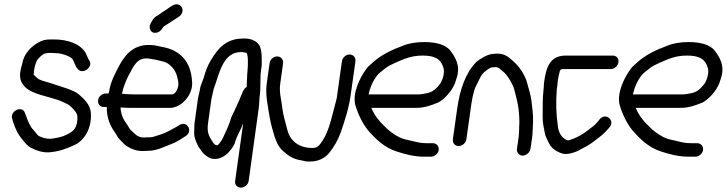

<svg xmlns="http://www.w3.org/2000/svg" viewBox="-20 -707 3335 881"><path d="M136 -382C138 -398 145 -423 151 -432C157 -440 178 -462 188 -462C194 -462 198 -464 202 -464H219C224 -464 231 -463 237 -463C264 -463 297 -450 311 -438C320 -427 323 -406 337 -390C361 -362 412 -402 388 -432C383 -439 378 -455 373 -464C349 -505 293 -526 228 -526H211C188 -526 173 -522 154 -511C123 -493 89 -461 82 -414C80 -407 76 -395 74 -383C73 -377 72 -370 72 -363C71 -320 104 -296 132 -284C175 -265 238 -256 275 -236C287 -230 292 -229 299 -223C312 -212 326 -198 333 -183C335 -178 335 -171 335 -157C332 -111 309 -99 272 -83C256 -77 231 -72 210 -70C190 -70 173 -76 158 -83C151 -87 142 -102 134 -110C117 -127 109 -150 99 -177L95 -187C85 -226 24 -199 36 -162L39 -151C49 -118 63 -89 84 -65C94 -53 105 -37 124 -28C142 -18 174 -6 206 -8C249 -12 282 -23 316 -39C368 -60 401 -119 397 -186C396 -226 365 -253 344 -272C328 -286 310 -292 290 -300C268 -308 227 -320 204 -328C185 -334 165 -338 153 -347L140 -359C134 -365 134 -362 135 -370C136 -374 136 -379 136 -382Z M705 -559C719 -565 725 -577 729 -583C731 -586 735 -587 745 -594C763 -606 781 -618 800 -630C837 -654 810 -702 774 -683C758 -675 747 -664 734 -657C722 -650 710 -639 700 -634C686 -627 679 -614 672 -601C658 -578 673 -547 705 -559ZM563 -275C557 -275 549 -276 540 -277V-279C546 -307 555 -329 567 -355C594 -404 608 -446 665 -438C686 -435 706 -431 727 -425C749 -420 760 -409 774 -394C780 -387 789 -370 792 -358C796 -342 800 -330 798 -315C795 -293 782 -274 770 -274H588C581 -274 572 -275 563 -275ZM660 -15C701 -15 738 -36 766 -46C789 -54 812 -70 831 -82C860 -100 848 -133 827 -138C812 -141 803 -133 797 -129C769 -114 743 -97 711 -88C698 -84 681 -77 669 -77C660 -77 652 -77 641 -76C609 -76 599 -94 580 -110C574 -115 570 -127 562 -137C546 -158 535 -181 533 -214C545 -213 565 -212 578 -212H761C771 -212 781 -215 789 -218C829 -233 868 -284 861 -336C856 -420 810 -478 722 -492C707 -495 695 -499 679 -500C600 -507 559 -463 530 -411C510 -373 487 -334 480 -283C480 -283 479 -281 478 -278H465C447 -278 432 -263 430 -247C428 -230 439 -216 456 -216H470C469 -166 486 -128 509 -97C516 -86 523 -71 535 -61C544 -53 551 -42 566 -34C582 -24 605 -14 634 -14C643 -14 651 -15 660 -15Z M1116 -387C1114 -371 1114 -351 1113 -337L1112 -311V-308C1100 -301 1095 -289 1091 -279C1082 -256 1074 -239 1064 -217L1055 -197C1051 -188 1044 -177 1040 -164C1030 -131 1016 -102 1000 -68C998 -64 984 -44 979 -41C968 -39 962 -46 955 -57C939 -82 928 -99 935 -145L950 -251C952 -265 957 -279 960 -297C964 -310 968 -320 973 -335L981 -360C1000 -414 1024 -468 1086 -468H1088C1094 -469 1102 -465 1109 -465C1120 -465 1118 -403 1116 -387ZM1178 -387C1179 -394 1181 -402 1181 -410C1181 -435 1183 -476 1170 -499C1157 -521 1126 -533 1091 -530C1017 -529 979 -483 949 -433C933 -408 922 -377 914 -348L907 -329C904 -321 899 -310 898 -300C896 -285 890 -267 888 -252L873 -145C871 -129 872 -112 871 -100C870 -74 882 -52 889 -37V-36L902 -18C908 -8 916 0 924 6C938 18 955 26 980 21C1016 14 1045 -22 1058 -51V-53C1062 -68 1071 -88 1078 -101C1085 -114 1090 -127 1096 -142L1059 123C1056 141 1069 154 1085 154C1102 154 1119 140 1121 123L1167 -209C1170 -229 1169 -244 1171 -261C1178 -308 1172 -346 1178 -387Z M1217 -417 1204 -324C1199 -287 1203 -256 1208 -226C1211 -210 1214 -183 1218 -165L1224 -137C1228 -120 1233 -105 1237 -90C1241 -73 1248 -62 1252 -50C1252 -50 1253 -49 1253 -48C1260 -35 1267 -24 1280 -13L1294 -1C1311 13 1334 25 1364 29L1381 33C1389 35 1397 34 1405 34C1441 34 1472 18 1490 -5C1511 -30 1530 -63 1543 -98C1561 -151 1580 -206 1589 -270L1611 -426C1613 -443 1601 -457 1584 -457C1568 -457 1552 -444 1549 -426L1527 -270C1526 -262 1525 -254 1523 -248C1504 -179 1492 -109 1459 -60C1445 -40 1438 -28 1414 -28C1347 -28 1309 -65 1298 -113C1290 -147 1279 -177 1275 -214C1271 -251 1260 -283 1266 -324L1279 -417C1281 -434 1269 -448 1252 -448C1235 -448 1219 -434 1217 -417Z M1672 -273V-278C1680 -311 1692 -336 1709 -359C1718 -371 1731 -380 1746 -392C1759 -403 1778 -412 1796 -420C1835 -437 1868 -452 1919 -452C1975 -452 2003 -437 2015 -395C2021 -375 2013 -346 2002 -326C1985 -303 1967 -284 1937 -279L1915 -275C1909 -274 1904 -274 1899 -274H1678C1676 -274 1675 -273 1672 -273ZM1993 -19C1995 -36 1983 -50 1966 -50H1936C1915 -50 1894 -54 1876 -59L1850 -65C1835 -68 1823 -72 1809 -79C1783 -93 1763 -108 1743 -129C1719 -152 1698 -178 1684 -212H1890C1929 -212 1962 -225 1989 -236H1990C2021 -253 2054 -290 2068 -326L2076 -351C2094 -408 2067 -447 2047 -474C2024 -504 1977 -514 1926 -514C1892 -514 1858 -509 1831 -498C1779 -479 1727 -455 1687 -417C1679 -410 1668 -401 1661 -391C1633 -353 1595 -280 1611 -223C1623 -182 1644 -140 1668 -110C1702 -71 1743 -29 1803 -11C1837 0 1880 12 1926 12H1957C1974 12 1991 -2 1993 -19Z M2253 -399C2270 -399 2275 -389 2288 -379C2307 -364 2321 -339 2333 -315C2338 -304 2342 -289 2346 -272L2352 -247C2359 -220 2362 -188 2363 -158V-140C2362 -128 2362 -118 2362 -107C2361 -98 2361 -86 2360 -79L2352 -24C2350 -8 2361 7 2378 7C2394 7 2412 -7 2414 -24L2422 -78C2424 -90 2423 -99 2424 -109C2425 -115 2425 -121 2425 -129L2426 -147C2427 -182 2422 -216 2418 -249C2415 -272 2405 -302 2400 -322C2390 -363 2364 -401 2334 -427C2317 -441 2300 -461 2262 -461C2257 -461 2253 -461 2246 -460C2216 -459 2184 -437 2167 -424L2166 -423C2117 -374 2091 -299 2078 -210L2058 -68C2056 -51 2067 -37 2084 -37C2101 -37 2118 -51 2120 -68L2140 -210C2145 -246 2152 -289 2164 -312C2174 -330 2183 -354 2194 -368C2203 -378 2227 -398 2239 -398C2244 -398 2247 -399 2253 -399Z M2474 -296C2469 -253 2471 -218 2470 -178C2469 -143 2475 -124 2480 -96C2483 -79 2494 -61 2500 -48C2510 -26 2537 -9 2562 -2C2583 4 2618 -8 2630 -14C2658 -29 2688 -43 2715 -66C2735 -81 2751 -93 2769 -114L2777 -123C2804 -155 2759 -193 2731 -159L2724 -150L2710 -135C2702 -127 2693 -122 2680 -111C2660 -95 2634 -79 2610 -70C2604 -68 2590 -62 2585 -63C2557 -72 2542 -99 2539 -134V-135C2532 -180 2530 -240 2535 -298C2537 -309 2538 -320 2539 -333C2541 -350 2546 -370 2549 -382C2553 -388 2553 -390 2567 -390H2783C2800 -390 2816 -406 2818 -422C2820 -439 2808 -452 2792 -452H2576C2502 -452 2486 -396 2477 -332C2475 -321 2476 -309 2474 -296Z M2885 -273V-278C2893 -311 2905 -336 2922 -359C2931 -371 2944 -380 2959 -392C2972 -403 2991 -412 3009 -420C3048 -437 3081 -452 3132 -452C3188 -452 3216 -437 3228 -395C3234 -375 3226 -346 3215 -326C3198 -303 3180 -284 3150 -279L3128 -275C3122 -274 3117 -274 3112 -274H2891C2889 -274 2888 -273 2885 -273ZM3206 -19C3208 -36 3196 -50 3179 -50H3149C3128 -50 3107 -54 3089 -59L3063 -65C3048 -68 3036 -72 3022 -79C2996 -93 2976 -108 2956 -129C2932 -152 2911 -178 2897 -212H3103C3142 -212 3175 -225 3202 -236H3203C3234 -253 3267 -290 3281 -326L3289 -351C3307 -408 3280 -447 3260 -474C3237 -504 3190 -514 3139 -514C3105 -514 3071 -509 3044 -498C2992 -479 2940 -455 2900 -417C2892 -410 2881 -401 2874 -391C2846 -353 2808 -280 2824 -223C2836 -182 2857 -140 2881 -110C2915 -71 2956 -29 3016 -11C3050 0 3093 12 3139 12H3170C3187 12 3204 -2 3206 -19Z"/></svg>

Font: PolanStronk
Style: BdIta
Weight: 700
Version: Version 1.0